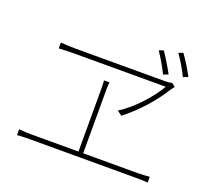

<svg xmlns="http://www.w3.org/2000/svg" viewBox="-132 -1010 1265 1145"><g transform="rotate(20 500.0 -437.0)"><path d="M923 -712C901 -754 869 -805 846 -837L817 -827C841 -794 872 -743 892 -700ZM807 -686C786 -725 753 -779 731 -811L702 -801C725 -768 757 -714 776 -674ZM816 -611C771 -533 684 -435 596 -380L626 -358C716 -428 799 -523 847 -602C853 -612 860 -619 867 -628L844 -646C836 -643 817 -641 803 -641H233C199 -641 167 -643 138 -645V-608C138 -608 199 -611 233 -611ZM489 -70V-477C489 -495 490 -506 492 -521H457C458 -506 459 -491 459 -477V-70H161C135 -70 109 -71 81 -74V-37C110 -39 135 -40 161 -40H835C852 -40 884 -40 910 -37V-74C884 -72 861 -70 835 -70Z"/></g></svg>

Font: Noto Sans CJK Thin
Style: Regular
Weight: 100
Designer: Ryoko NISHIZUKA (kana & ideographs); Paul D. Hunt (Latin, Greek & Cyrillic); Wenlong ZHANG (bopomofo); Sandoll Communica
Foundry: Adobe Systems Incorporated
Version: Version 1.000;PS 1;hotconv 1.0.78;makeotf.lib2.5.61930